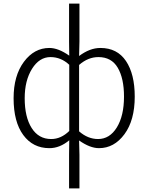

<svg xmlns="http://www.w3.org/2000/svg" viewBox="-20 -815 830 1073"><path d="M366 238V50L367 -31Q314 13 256 13Q164 13 110 -60.5Q56 -134 56 -266Q56 -392 113.5 -469.5Q171 -547 256 -547Q306 -547 367 -504L366 -583V-795H424V-583L422 -502Q482 -547 541 -547Q635 -547 684 -474Q733 -401 733 -275Q733 -143 675.5 -65Q618 13 533 13Q483 13 422 -30L424 50V238ZM266 -38Q321 -38 367 -83V-453Q321 -496 262 -496Q200 -496 159 -430.5Q118 -365 118 -266Q118 -161 157 -99.5Q196 -38 266 -38ZM528 -38Q593 -38 633 -103Q673 -168 673 -275Q673 -377 638 -436.5Q603 -496 530 -496Q472 -496 422 -452V-81Q471 -38 528 -38Z"/></svg>

Font: Noto Sans Korean Light
Style: Regular
Weight: 300
Designer: Ryoko NISHIZUKA  (kana & ideographs); Paul D. Hunt (Latin, Greek & Cyrillic); Wenlong ZHANG  (bopomofo); Sandoll Communi
Foundry: Adobe Systems Incorporated
Version: Version 1.000;PS 1;hotconv 1.0.78;makeotf.lib2.5.61930